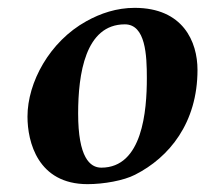

<svg xmlns="http://www.w3.org/2000/svg" viewBox="-20 -459 523 489"><path d="M50 -162C50 -98 76 10 203 10C244 10 295 1 324 -14C411 -58 483 -146 483 -281C483 -353 446 -439 323 -439C277 -439 236 -425 200 -405C106 -353 50 -249 50 -162ZM179 -170C179 -270 197 -397 298 -397C351 -397 354 -318 354 -260C354 -177 343 -32 238 -32C209 -32 179 -58 179 -170Z"/></svg>

Font: Libertinus Serif
Style: Bold Italic
Weight: 700
Italic angle: -12°
Designer: Philipp H. Poll, Khaled Hosny
Foundry: Caleb Maclennan
Version: Version 7.050;RELEASE